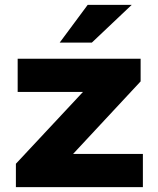

<svg xmlns="http://www.w3.org/2000/svg" viewBox="-20 -770 650 790"><path d="M45.4 0V-96.2L321.3 -391.6H52.7V-528.3H558.6V-435.1L280.8 -136.7H567.9V0ZM225.6 -594.7 340.8 -750H522L357.9 -594.7Z"/></svg>

Font: Bert Sans Black
Style: Regular
Weight: 900
Designer: Christian Robertson, Adam Twardoch, & Cristiano Sobral
Foundry: Google
Version: Version 12.135;January 10, 2020;FontCreator 12.0.0.2547 64-b